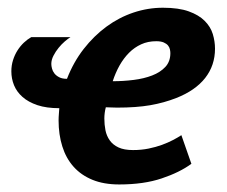

<svg xmlns="http://www.w3.org/2000/svg" viewBox="-20 -472 596 504"><path d="M482.4 -42Q451.7 -19.5 404.5 -3.7Q357.4 12.2 293 12.2Q252.4 12.2 222.7 0Q192.9 -12.2 173.1 -34.4Q153.3 -56.6 143.6 -87.6Q133.8 -118.7 133.8 -155.8Q133.8 -160.6 134 -164.6Q134.3 -168.5 134.5 -171.9Q134.8 -175.3 135 -179Q135.3 -182.6 135.7 -188Q102.1 -188 78.1 -196Q54.2 -204.1 39.1 -217.5Q23.9 -231 16.8 -248.3Q9.8 -265.6 9.8 -284.7Q9.8 -300.3 14.2 -314.2Q18.6 -328.1 25.9 -339.6Q33.2 -351.1 42.5 -359.9Q51.8 -368.7 62 -374.5H165Q158.7 -370.6 150.1 -363.3Q141.6 -356 133.8 -346.4Q126 -336.9 120.4 -325.9Q114.7 -314.9 114.7 -304.2Q114.7 -298.8 116.5 -292Q118.2 -285.2 122.8 -279.3Q127.4 -273.4 135.3 -269.3Q143.1 -265.1 155.8 -265.1Q172.9 -309.1 199.7 -343.5Q226.6 -377.9 259.5 -402.1Q292.5 -426.3 330.3 -439Q368.2 -451.7 407.7 -451.7Q449.2 -451.7 475.6 -442.1Q502 -432.6 517.3 -417.2Q532.7 -401.9 538.6 -382.6Q544.4 -363.3 544.4 -344.2Q544.4 -300.3 518.6 -267.3Q492.7 -234.4 442.9 -214.8Q410.6 -202.1 374.3 -195.8Q337.9 -189.5 287.6 -189.5Q280.3 -189.5 272.7 -189.9Q265.1 -190.4 257.8 -190.4Q255.9 -183.6 254.9 -175.8Q253.9 -168 253.9 -161.1Q253.9 -145 256.8 -130.1Q259.8 -115.2 268.1 -103.5Q276.4 -91.8 291 -85Q305.7 -78.1 329.1 -78.1Q351.1 -78.1 370.1 -82Q389.2 -85.9 405.3 -91.8Q421.4 -97.7 434.3 -104.5Q447.3 -111.3 456.1 -117.2ZM275.9 -258.8Q303.7 -258.8 330.8 -262.2Q357.9 -265.6 379.4 -273.9Q400.9 -282.2 414.1 -296.4Q427.2 -310.5 427.2 -332.5Q427.2 -336.9 426 -342.5Q424.8 -348.1 420.9 -352.8Q417 -357.4 409.7 -360.6Q402.3 -363.8 390.1 -363.8Q368.2 -363.8 350.6 -355.7Q333 -347.7 318.8 -333.5Q304.7 -319.3 293.9 -300.3Q283.2 -281.2 275.9 -258.8Z"/></svg>

Font: PT Astra Sans
Style: Bold Italic
Weight: 700
Italic angle: -16°
Designer: A.Korolkova, I. Chaeva
Foundry: ParaType Ltd
Version: Version 1.002W